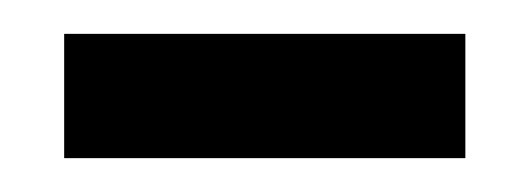

<svg xmlns="http://www.w3.org/2000/svg" viewBox="-20 -359 316 114"><path d="M256.3 -265.1H18.1V-338.9H256.3Z"/></svg>

Font: Dirooz
Style: Regular
Weight: 400
Foundry: DejaVu fonts team - Redesigned by Saber Rastikerdar
Version: Version 0.2.1